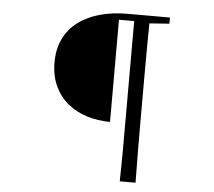

<svg xmlns="http://www.w3.org/2000/svg" viewBox="-58 -801 1116 999"><g transform="rotate(5 500.0 -301.0)"><path d="M526.1 -168.3Q462.6 -168.5 405.5 -186.2Q348.4 -203.9 304.9 -239.4Q261.5 -275 236.5 -328.4Q211.4 -381.9 211.4 -452.6Q211.4 -521.4 236.8 -574.4Q262.2 -627.4 309.5 -663.5Q356.7 -699.6 422.6 -718.2Q488.5 -736.7 568.6 -736.7H644.4V-702.1H526.1ZM603.4 135.1Q605.4 51.5 605.5 -33.9Q605.6 -119.2 605.6 -205.3V-736.7H685.9Q684.6 -653.1 684.1 -567.3Q683.6 -481.4 683.6 -394.6V-206.3Q683.6 -120.6 684.1 -34.8Q684.6 51.1 685.9 135.1ZM643.7 -694.8V-736.7H789.4V-704.5L654.2 -694.8Z"/></g></svg>

Font: Source Han Serif JP VF
Style: Regular
Weight: 250
Designer: Ryoko NISHIZUKA 西塚涼子 (kana & ideographs); Frank Grießhammer (Latin, Greek & Cyrillic); Wenlong ZHANG 张文龙 (bopomofo); San
Foundry: Adobe
Version: Version 2.001;hotconv 1.1.0;makeotfexe 2.6.0